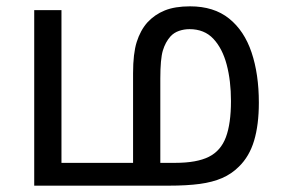

<svg xmlns="http://www.w3.org/2000/svg" viewBox="-20 -586 898 606"><path d="M580 -566Q655 -566 703 -527.5Q751 -489 774 -420.5Q797 -352 797 -262Q797 -192 782 -142Q767 -92 734 -60Q711 -37 681 -24Q651 -11 610.5 -5.5Q570 0 512 0H88V-554H174V-72H400V-355Q400 -417 411.5 -453.5Q423 -490 445 -515Q468 -540 500 -553Q532 -566 580 -566ZM578 -494Q561 -494 545 -488.5Q529 -483 518 -471Q502 -453 494 -426.5Q486 -400 486 -338V-72H533Q601 -72 639 -91Q677 -110 693 -153Q709 -196 709 -267Q709 -331 695.5 -382Q682 -433 653.5 -463.5Q625 -494 578 -494Z"/></svg>

Font: utamil05
Style: Book
Weight: 400
Designer: Jelle Bosma - Monotype Design Team
Foundry: Monotype Imaging Inc.
Version: Version 2.003